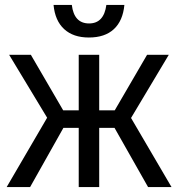

<svg xmlns="http://www.w3.org/2000/svg" viewBox="-20 -758 721 778"><path d="M7 0 171 -281 17 -536H105L236 -311H299V-536H382V-311H445L576 -536H664L511 -280L675 0H580L444 -240H382V0H299V-240H237L102 0ZM340 -606Q277 -606 240 -640Q203 -674 197 -738H271Q280 -663 341 -663Q401 -663 411 -738H484Q478 -674 441.5 -640Q405 -606 340 -606Z"/></svg>

Font: Noto Sans SemiCondensed
Style: Regular
Weight: 400
Width: 4
Designer: Monotype Design Team
Foundry: Monotype Imaging Inc.
Version: Version 2.013; ttfautohint (v1.8.4.7-5d5b)